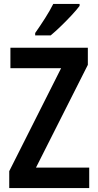

<svg xmlns="http://www.w3.org/2000/svg" viewBox="-20 -957 498 977"><path d="M434 0H27V-86L291 -610H33V-714H427V-627L163 -104H434ZM385 -927Q371 -908 345 -880Q319 -852 290 -824Q261 -796 238 -777H159V-789Q185 -826 209.5 -864.5Q234 -903 251 -937H385Z"/></svg>

Font: Noto Sans Myanmar UI Condensed SemiBold
Style: Regular
Weight: 600
Width: 3
Designer: Monotype Design Team
Foundry: Monotype Imaging Inc.
Version: Version 2.103; ttfautohint (v1.8.4.7-5d5b)